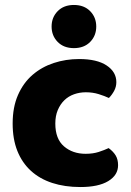

<svg xmlns="http://www.w3.org/2000/svg" viewBox="-20 -739 529 774"><path d="M326 -367Q301 -367 278.5 -359Q256 -351 239.5 -335Q223 -319 213 -295.5Q203 -272 203 -241Q203 -179 238 -149Q273 -119 325 -119Q355 -119 378 -126.5Q401 -134 418 -142Q437 -128 446.5 -112Q456 -96 456 -73Q456 -33 416.5 -9Q377 15 304 15Q241 15 190.5 -1.5Q140 -18 104.5 -50.5Q69 -83 50 -130.5Q31 -178 31 -241Q31 -307 52.5 -356Q74 -405 111 -437Q148 -469 196.5 -485Q245 -501 299 -501Q371 -501 410 -475Q449 -449 449 -408Q449 -389 440 -372.5Q431 -356 419 -344Q402 -352 378 -359.5Q354 -367 326 -367ZM368 -632Q368 -595 343.5 -570Q319 -545 278 -545Q237 -545 212.5 -570Q188 -595 188 -632Q188 -669 212.5 -694Q237 -719 278 -719Q319 -719 343.5 -694Q368 -669 368 -632Z"/></svg>

Font: Baloo Chettan 2 ExtraBold
Style: Regular
Weight: 800
Designer: Maithili Shingre, Unnati Kotecha and Ek Type
Foundry: Ek Type
Version: Version 1.640;hotconv 1.0.111;makeotfexe 2.5.65597; ttfautoh